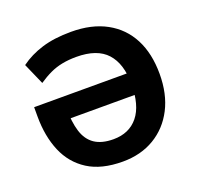

<svg xmlns="http://www.w3.org/2000/svg" viewBox="-127 -852 1028 999"><g transform="rotate(-20 387.5 -352.5)"><path d="M389 11Q271 11 196.5 -36.5Q122 -84 86.5 -168Q51 -252 51 -362V-413H600V-294H168L207 -353Q207 -274 223.5 -221Q240 -168 279 -141.5Q318 -115 383 -115Q470 -115 519 -175Q568 -235 568 -354Q568 -466 514.5 -525Q461 -584 346 -584Q304 -584 268 -577Q232 -570 200 -555Q168 -540 134 -517L82 -635Q135 -674 203.5 -695Q272 -716 365 -716Q479 -716 559.5 -672Q640 -628 682 -547Q724 -466 724 -353Q724 -242 682 -160.5Q640 -79 564.5 -34Q489 11 389 11Z"/></g></svg>

Font: Mulish ExtraLight ExtraBold
Style: Regular
Weight: 800
Version: Version 3.603